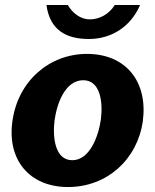

<svg xmlns="http://www.w3.org/2000/svg" viewBox="-20 -743 624 773"><path d="M544 -723H442C419 -685 379 -665 342 -665C304 -665 272 -690 253 -723H167C181 -619 250 -586 338 -586C425 -586 505 -632 544 -723ZM254 10C411 10 533 -101 555 -255C576 -412 489 -526 330 -526C179 -526 52 -417 30 -255C8 -100 98 10 254 10ZM271 -98C200 -98 191 -193 200 -261C210 -330 244 -420 315 -420C385 -420 395 -330 386 -261C376 -193 341 -98 271 -98Z"/></svg>

Font: United Sans ExtraBold
Style: Italic
Weight: 800
Italic angle: -8°
Designer: Pablo Impallari, Rodrigo Fuenzalida (Modified by Dan O. Williams)
Version: Version 1.000;PS 001.000;hotconv 1.0.88;makeotf.lib2.5.64775